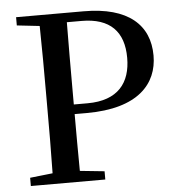

<svg xmlns="http://www.w3.org/2000/svg" viewBox="-53 -786 761 835"><g transform="rotate(-5 328.0 -368.5)"><path d="M330 -696C455 -696 514 -633 514 -519C514 -411 459 -337 325 -337H265V-394C265 -497 265 -597 266 -696ZM318 -295C543 -295 629 -396 629 -519C629 -652 538 -737 343 -737H48V-701L147 -690C149 -592 149 -492 149 -394V-343C149 -243 149 -144 147 -47L48 -36V0H373V-36L266 -47C265 -133 265 -215 265 -295Z"/></g></svg>

Font: Source Han Serif CN SemiBold
Style: Regular
Weight: 600
Designer: Ryoko NISHIZUKA 西塚涼子 (kana & ideographs); Frank Grießhammer (Latin, Greek & Cyrillic); Wenlong ZHANG 张文龙 (bopomofo); San
Foundry: Adobe Systems Incorporated
Version: Version 1.000;PS 1;hotconv 16.6.53;makeotf.lib2.5.65590